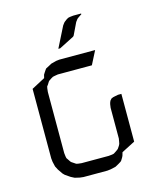

<svg xmlns="http://www.w3.org/2000/svg" viewBox="-115 -856 774 937"><g transform="rotate(-15 271.5 -387.0)"><path d="M61 -128.9V-480L128.9 -516.1L132.8 -532.2L138.2 -541L147 -554.2L150.9 -559.1L164.1 -565.9L181.2 -575.2L207 -582L224.1 -584H404.8L370.1 -516.1H198.2L181.2 -513.2L171.9 -511.2L164.1 -506.8L150.9 -498L147 -494.1L138.2 -480L132.8 -473.1L130.9 -463.9L128.9 -445.8V-137.2L130.9 -120.1L132.8 -110.8L138.2 -103L147 -89.8L150.9 -85.9L164.1 -77.1L171.9 -71.8L181.2 -69.8L198.2 -67.9H335L353 -69.8L361.8 -71.8L370.1 -77.1L382.8 -85.9L387.2 -89.8L396 -103L399.9 -110.8L401.9 -120.1L404.8 -137.2V-292L407.2 -309.1L409.2 -316.9L413.1 -326.2L420.9 -335L430.2 -338.9L439 -340.8L456.1 -344.2H473.1V-103L404.8 -67.9L399.9 -50.8L396 -43L387.2 -28.8L382.8 -24.9L370.1 -17.1L353 -7.8L327.1 -2L310.1 0H189.9L171.9 -2L147 -7.8L128.9 -17.1L104 -34.2L95.2 -43L78.1 -67.9L68.8 -85.9L63 -110.8ZM232.9 -636.2 285.2 -740.2 293.9 -752 297.9 -755.9 310.1 -765.1 318.8 -770 328.1 -772 345.2 -773.9H384.8V-770L377 -765.1L363.8 -755.9L359.9 -752L351.1 -740.2L321.8 -679.2L317.9 -674.8L242.2 -636.2Z"/></g></svg>

Font: Petahja
Style: Regular
Weight: 400
Designer: T. Christopher White
Version: Version 1.1